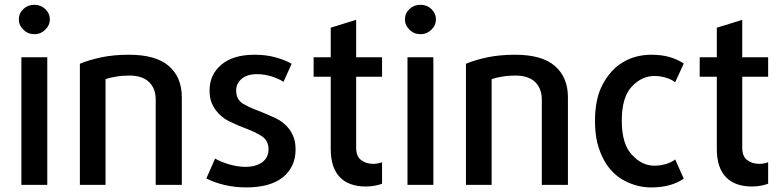

<svg xmlns="http://www.w3.org/2000/svg" viewBox="-20 -781 3302 811"><path d="M190.4 -699.2Q190.4 -724.6 170.9 -743.2Q152.3 -760.7 125 -760.7Q97.7 -760.7 79.1 -743.2Q59.6 -724.6 59.6 -699.2Q59.6 -673.8 79.1 -655.3Q97.7 -636.7 125 -636.7Q127.9 -636.7 130.9 -636.7Q154.3 -638.7 170.9 -655.3Q190.4 -673.8 190.4 -699.2ZM179.7 0Q179.7 -134.8 179.7 -539.1Q166 -539.1 125 -539.1Q111.3 -539.1 70.3 -539.1Q70.3 -404.3 70.3 0Q97.7 0 179.7 0Z M748 0Q748 -92.8 748 -370.1Q748 -455.1 692.4 -502.9Q637.7 -549.8 524.4 -549.8Q460.9 -549.8 409.2 -539.1Q357.4 -528.3 317.4 -511.7Q317.4 -341.8 317.4 0Q344.7 0 425.8 0Q425.8 -111.3 425.8 -446.3Q442.4 -453.1 468.8 -457Q495.1 -461.9 525.4 -461.9Q581.1 -461.9 609.4 -434.6Q637.7 -407.2 637.7 -360.4Q637.7 -240.2 637.7 0Q665 0 748 0Z M1228.5 -149.4Q1228.5 -176.8 1221.7 -197.3Q1213.9 -218.8 1202.1 -235.4Q1178.7 -265.6 1143.6 -282.2Q1107.4 -298.8 1070.3 -313.5Q1030.3 -328.1 1003.9 -344.7Q977.5 -362.3 977.5 -399.4Q977.5 -428.7 1001 -448.2Q1023.4 -467.8 1066.4 -467.8Q1095.7 -467.8 1127.9 -458Q1159.2 -447.3 1177.7 -435.5Q1188.5 -460.9 1211.9 -511.7Q1182.6 -528.3 1142.6 -539.1Q1103.5 -549.8 1054.7 -549.8Q964.8 -549.8 915 -507.8Q865.2 -465.8 865.2 -399.4Q865.2 -372.1 872.1 -351.6Q879.9 -331.1 891.6 -315.4Q914.1 -285.2 948.2 -268.6Q983.4 -251 1018.6 -238.3Q1059.6 -222.7 1086.9 -205.1Q1114.3 -186.5 1114.3 -150.4Q1114.3 -116.2 1087.9 -95.7Q1060.5 -76.2 1016.6 -76.2Q985.4 -76.2 947.3 -86.9Q909.2 -98.6 888.7 -111.3Q876 -83 851.6 -27.3Q880.9 -11.7 926.8 0Q972.7 10.7 1019.5 10.7Q1121.1 10.7 1174.8 -32.2Q1228.5 -76.2 1228.5 -149.4Z M1593.8 -4.9Q1593.8 -27.3 1593.8 -95.7Q1586.9 -92.8 1576.2 -90.8Q1566.4 -88.9 1556.6 -88.9Q1526.4 -88.9 1505.9 -104.5Q1484.4 -120.1 1484.4 -157.2Q1484.4 -256.8 1484.4 -457Q1511.7 -457 1593.8 -457Q1593.8 -477.5 1593.8 -539.1Q1566.4 -539.1 1484.4 -539.1Q1484.4 -578.1 1484.4 -697.3Q1458 -688.5 1377 -664.1Q1377 -632.8 1377 -539.1Q1359.4 -539.1 1304.7 -539.1Q1304.7 -518.6 1304.7 -457Q1322.3 -457 1377 -457Q1377 -380.9 1377 -151.4Q1377 -72.3 1416 -32.2Q1454.1 6.8 1525.4 6.8Q1546.9 6.8 1565.4 2.9Q1584 -1 1593.8 -4.9Z M1821.3 -699.2Q1821.3 -724.6 1801.8 -743.2Q1783.2 -760.7 1755.9 -760.7Q1728.5 -760.7 1710 -743.2Q1690.4 -724.6 1690.4 -699.2Q1690.4 -673.8 1710 -655.3Q1728.5 -636.7 1755.9 -636.7Q1758.8 -636.7 1761.7 -636.7Q1785.2 -638.7 1801.8 -655.3Q1821.3 -673.8 1821.3 -699.2ZM1810.5 0Q1810.5 -134.8 1810.5 -539.1Q1796.9 -539.1 1755.9 -539.1Q1742.2 -539.1 1701.2 -539.1Q1701.2 -404.3 1701.2 0Q1728.5 0 1810.5 0Z M2378.9 0Q2378.9 -92.8 2378.9 -370.1Q2378.9 -455.1 2323.2 -502.9Q2268.6 -549.8 2155.3 -549.8Q2091.8 -549.8 2040 -539.1Q1988.3 -528.3 1948.2 -511.7Q1948.2 -341.8 1948.2 0Q1975.6 0 2056.6 0Q2056.6 -111.3 2056.6 -446.3Q2073.2 -453.1 2099.6 -457Q2126 -461.9 2156.2 -461.9Q2211.9 -461.9 2240.2 -434.6Q2268.6 -407.2 2268.6 -360.4Q2268.6 -240.2 2268.6 0Q2295.9 0 2378.9 0Z M2868.2 -26.4Q2859.4 -45.9 2832 -107.4Q2815.4 -94.7 2792 -87.9Q2768.6 -81.1 2744.1 -81.1Q2691.4 -81.1 2649.4 -127Q2606.4 -171.9 2606.4 -271.5Q2606.4 -370.1 2648.4 -415Q2690.4 -460 2744.1 -460Q2768.6 -460 2792 -453.1Q2815.4 -446.3 2832 -433.6Q2844.7 -460 2868.2 -512.7Q2843.8 -529.3 2808.6 -540Q2774.4 -549.8 2730.5 -549.8Q2699.2 -549.8 2668 -542Q2637.7 -534.2 2610.4 -517.6Q2559.6 -487.3 2526.4 -425.8Q2493.2 -365.2 2493.2 -269.5Q2493.2 -218.8 2502.9 -177.7Q2513.7 -136.7 2531.2 -104.5Q2564.5 -44.9 2618.2 -17.6Q2671.9 10.7 2730.5 10.7Q2774.4 10.7 2808.6 1Q2842.8 -8.8 2868.2 -26.4Z M3224.6 -4.9Q3224.6 -27.3 3224.6 -95.7Q3217.8 -92.8 3207 -90.8Q3197.3 -88.9 3187.5 -88.9Q3157.2 -88.9 3136.7 -104.5Q3115.2 -120.1 3115.2 -157.2Q3115.2 -256.8 3115.2 -457Q3142.6 -457 3224.6 -457Q3224.6 -477.5 3224.6 -539.1Q3197.3 -539.1 3115.2 -539.1Q3115.2 -578.1 3115.2 -697.3Q3088.9 -688.5 3007.8 -664.1Q3007.8 -632.8 3007.8 -539.1Q2990.2 -539.1 2935.5 -539.1Q2935.5 -518.6 2935.5 -457Q2953.1 -457 3007.8 -457Q3007.8 -380.9 3007.8 -151.4Q3007.8 -72.3 3046.9 -32.2Q3085 6.8 3156.2 6.8Q3177.7 6.8 3196.3 2.9Q3214.8 -1 3224.6 -4.9Z"/></svg>

Font: DaxlinePro-Medium
Style: Medium
Weight: 400
Designer: Hans Reichel
Version: Version 7.502; 2006